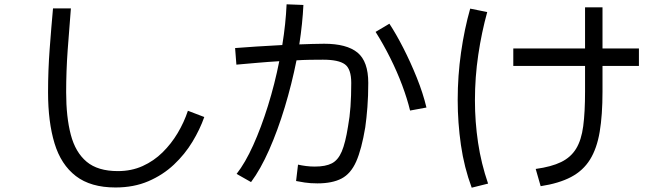

<svg xmlns="http://www.w3.org/2000/svg" viewBox="-20 -815 3040 891"><path d="M516 55Q401 55 332 2Q263 -51 233 -150Q203 -249 203 -387Q203 -488 210.5 -588Q218 -688 226 -776H309Q301 -680 294 -582Q287 -484 287 -387Q287 -272 308.5 -190Q330 -108 382 -64.5Q434 -21 527 -21Q590 -21 642 -44.5Q694 -68 734.5 -108Q775 -148 804.5 -197.5Q834 -247 852 -301L928 -272Q908 -215 873 -157Q838 -99 787 -51Q736 -3 668.5 26Q601 55 516 55Z M1145 30 1078 -8Q1118 -59 1155 -141Q1192 -223 1223.5 -324Q1255 -425 1276 -531Q1225 -528 1174 -523.5Q1123 -519 1077 -515L1071 -592Q1111 -595 1169 -599Q1227 -603 1290 -606Q1298 -655 1303 -702.5Q1308 -750 1310 -795L1388 -792Q1384 -707 1369 -609Q1399 -610 1428 -611Q1457 -612 1484 -612Q1589 -612 1639 -571Q1689 -530 1689 -430Q1689 -370 1685 -318Q1681 -266 1675 -224Q1658 -122 1633 -65.5Q1608 -9 1565 13.5Q1522 36 1453 36Q1420 36 1394 32Q1368 28 1354 25L1363 -51Q1381 -47 1400.5 -44.5Q1420 -42 1441 -42Q1491 -42 1520 -57Q1549 -72 1566 -112Q1583 -152 1595 -228Q1603 -271 1606.5 -320.5Q1610 -370 1610 -430Q1610 -495 1580.5 -516.5Q1551 -538 1479 -538Q1450 -538 1418.5 -537.5Q1387 -537 1356 -535Q1334 -425 1301.5 -317.5Q1269 -210 1229 -119.5Q1189 -29 1145 30ZM1883 -302Q1870 -356 1846.5 -419Q1823 -482 1791 -546Q1759 -610 1723 -667L1787 -705Q1818 -658 1851.5 -592.5Q1885 -527 1914 -455Q1943 -383 1959 -316Z M2489 49 2466 -31Q2539 -41 2584 -63Q2629 -85 2653.5 -125Q2678 -165 2686.5 -229.5Q2695 -294 2695 -390V-509H2362V-590H2695V-781H2776V-590H2945V-509H2776V-390Q2776 -281 2763 -203.5Q2750 -126 2718 -74.5Q2686 -23 2630 6.5Q2574 36 2489 49ZM2245 37 2169 56Q2134 -38 2119 -142Q2104 -246 2104 -351Q2104 -463 2119.5 -571.5Q2135 -680 2162 -775L2241 -759Q2215 -665 2199.5 -561Q2184 -457 2184 -349Q2184 -250 2198.5 -153Q2213 -56 2245 37Z"/></svg>

Font: Murecho
Style: Regular
Weight: 400
Designer: Neil Summerour
Foundry: Positype
Version: Version 1.010; ttfautohint (v1.8.3)